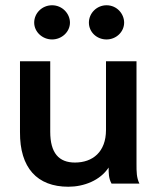

<svg xmlns="http://www.w3.org/2000/svg" viewBox="-20 -698 603 730"><path d="M178 -548C215 -548 246 -577 246 -612C246 -646 217 -678 178 -678C140 -678 110 -648 110 -612C110 -577 141 -548 178 -548ZM385 -548C422 -548 452 -577 452 -612C452 -645 425 -678 385 -678C348 -678 318 -648 318 -612C318 -576 348 -548 385 -548ZM240 12C299 12 361 -12 393 -61C393 -40 393 -20 404 0H510C499 -23 499 -45 499 -74V-465H383V-204C383 -120 332 -80 265 -80C204 -80 171 -116 171 -197V-465H56V-196C55 -60 121 12 240 12Z"/></svg>

Font: Inconsolata SemiExpanded
Style: Bold
Weight: 700
Width: 6
Monospace: yes
Designer: Raph Levien, Cyreal, Brenton Simpson
Foundry: Raph Levien, Cyreal, Google
Version: Version 3.100